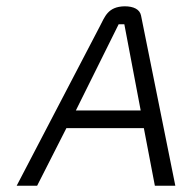

<svg xmlns="http://www.w3.org/2000/svg" viewBox="-20 -595 610 610"><path d="M98 -5 191 -188H437L472 -5H537L428 -546C424 -565 405 -575 376 -575C322 -574 313 -541 297 -511L33 -5ZM357 -518H375L427 -244H221Z"/></svg>

Font: Charger Pro
Style: LitObl
Weight: 300
Designer: Jasper
Foundry: Cannot Into Space Fonts
Version: Version 1.09